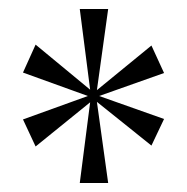

<svg xmlns="http://www.w3.org/2000/svg" viewBox="-20 -780 416 426"><path d="M157 -374H220L195 -554L316 -457L344 -516L200 -567L344 -618L316 -679L195 -580L220 -760H157L180 -581L59 -681L31 -619L175 -567L31 -515L59 -455L180 -553Z"/></svg>

Font: Noto Serif Display ExtraCondensed
Style: Regular
Weight: 400
Width: 2
Designer: Monotype Design Team
Foundry: Monotype Imaging Inc.
Version: Version 2.009